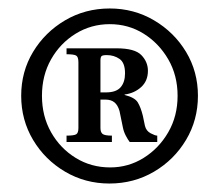

<svg xmlns="http://www.w3.org/2000/svg" viewBox="-20 -688 517 453"><path d="M238 -255Q181 -255 133.5 -283Q86 -311 58 -358Q30 -405 30 -462Q30 -519 58 -565.5Q86 -612 133.5 -640Q181 -668 239 -668Q296 -668 343.5 -640Q391 -612 419 -565.5Q447 -519 447 -462Q447 -405 419 -358Q391 -311 343.5 -283Q296 -255 238 -255ZM240 -293Q283 -293 319 -315.5Q355 -338 377 -376Q399 -414 399 -462Q399 -510 377 -548Q355 -586 319 -608.5Q283 -631 239 -631Q195 -631 158.5 -608.5Q122 -586 100.5 -548Q79 -510 79 -462Q79 -414 100.5 -376Q122 -338 158.5 -315.5Q195 -293 240 -293ZM137 -353V-368Q154 -368 159.5 -371Q165 -374 165 -386V-541Q165 -554 159.5 -557Q154 -560 137 -560V-574H255Q298 -574 313.5 -558Q329 -542 329 -521Q329 -497 313 -482.5Q297 -468 274 -465V-464Q298 -458 305 -446.5Q312 -435 317 -415L322 -391Q325 -379 335.5 -373.5Q346 -368 351 -368V-353H286Q282 -358 277 -367.5Q272 -377 270 -387L262 -426Q258 -440 250 -446.5Q242 -453 229 -453H217V-386Q217 -376 222 -372Q227 -368 244 -368V-353ZM217 -470H230Q254 -470 264.5 -482Q275 -494 275 -515Q275 -540 262 -549Q249 -558 232 -558Q222 -558 219.5 -555.5Q217 -553 217 -545Z"/></svg>

Font: Frank Ruhl Libre
Style: Bold
Weight: 700
Designer: Yanek Iontef
Foundry: Fontef
Version: Version 6.004